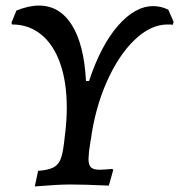

<svg xmlns="http://www.w3.org/2000/svg" viewBox="-20 -663 644 690"><path d="M604 -584 601 -574Q595 -575 582 -575Q521 -575 463 -519Q405 -463 363 -367.5Q321 -272 306 -158V-161L300 -119Q298 -99 298 -92Q298 -70 307 -61.5Q316 -53 338 -53Q351 -53 384 -56L387 -52L371 4Q281 0 233 0Q189 0 105 7L117 -49Q153 -52 170.5 -60.5Q188 -69 196.5 -88Q205 -107 210 -148L214 -183V-182Q220 -232 220 -276Q220 -367 196.5 -434.5Q173 -502 128.5 -538.5Q84 -575 24 -575L21 -581L39 -625Q83 -643 120 -643Q194 -643 238 -573.5Q282 -504 289 -372H300Q342 -499 403.5 -570Q465 -641 531 -641Q559 -641 585 -628Z"/></svg>

Font: Alegreya Medium
Style: Italic
Weight: 500
Italic angle: -7°
Designer: Juan Pablo del Peral
Foundry: Huerta Tipografica
Version: Version 2.008; ttfautohint (v1.8)